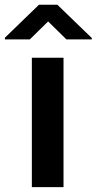

<svg xmlns="http://www.w3.org/2000/svg" viewBox="-71 -774 399 794"><path d="M203.7 -611 128 -685.3 52.3 -611H-50.7V-618L90 -754.3H166.3L308.7 -616.7V-611ZM60.7 -535.3H191.7V0H60.7Z"/></svg>

Font: FreesentationVF
Style: Regular
Weight: 400
Designer: glyphs from Roboto by Christian Robertson / Hangul glyphs from Noto Sans CJK(Source Han Sans) by Jang Soo-young and Kang
Foundry: PT&
Version: Version 2.001;Glyphs 3.3.1 (3343)